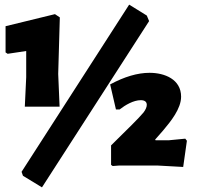

<svg xmlns="http://www.w3.org/2000/svg" viewBox="-20 -714 848 828"><path d="M238 -639 217 -653 4 -601V-488L13 -482L93 -494V-381L87 -254H237L231 -395ZM613 -647 537 -694 73 27 79 44 161 94 623 -623ZM625 -400C573 -400 516 -383 455 -350L480 -242H496C520 -261 556 -282 587 -282C604 -282 613 -275 613 -262C613 -252 608 -241 599 -229C589 -217 572 -199 549 -176L459 -87V-3L466 2L492 0H662L770 6L786 -107L779 -116L707 -109H651L649 -112L684 -152C716 -190 761 -245 761 -297C761 -372 690 -400 625 -400Z"/></svg>

Font: Luna Sans Black
Style: Regular
Weight: 900
Designer: Juan Pablo del Peral
Foundry: Huerta Tipografica
Version: Version 2.001; ttfautohint (v1.5)